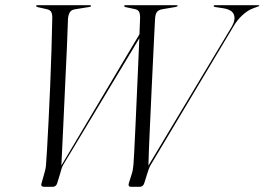

<svg xmlns="http://www.w3.org/2000/svg" viewBox="-20 -720 1020 740"><path d="M803.5 -697Q803.5 -700 808 -700H974.5Q979.5 -700 979.5 -697.5Q979.5 -696 961 -690L953.5 -687Q934.5 -680 914 -661.2Q893.5 -642.5 878.5 -616L558.5 -80.5Q554.5 -73.5 547 -49L536 -14Q531.5 0 518.5 0H485Q472 0 477 -15.5L489 -53.5Q491.5 -61.5 492.5 -70.5Q493.5 -79.5 494.5 -87.5Q495.5 -99.5 497.5 -138Q499.5 -176.5 502 -231.2Q504.5 -286 507.2 -347.5Q510 -409 512.5 -467.8Q515 -526.5 517 -572.5L225 -87Q220 -78.5 217.5 -70.8Q215 -63 212 -51.5L200 -12.5Q195.5 0 182.5 0H151Q135.5 0 140 -13.5L151.5 -54Q153.5 -61 155 -68Q156.5 -75 157 -80Q158.5 -96 161.2 -142.8Q164 -189.5 167.2 -254.2Q170.5 -319 173.5 -391Q176.5 -463 178.5 -531Q180.5 -599 181.5 -651Q181.5 -667 177.2 -674.2Q173 -681.5 161 -684.5L125.5 -692.5Q119 -694.5 119 -697Q119 -700 125 -700H325Q331 -700 331 -697Q331 -694.5 323.5 -693L270.5 -684.5Q255.5 -682.5 249.5 -673.2Q243.5 -664 242 -647Q241 -606.5 238 -540.2Q235 -474 231.2 -394.5Q227.5 -315 223.8 -233.8Q220 -152.5 216.5 -82L517.5 -588Q519 -633 520 -652.5Q520 -666.5 516 -674.5Q512 -682.5 499.5 -685L464.5 -692.5Q458.5 -694 458.5 -697Q458.5 -700 464 -700H660.5Q664.5 -700 664.5 -697.5Q664.5 -694.5 656 -693L606 -684.5Q591.5 -682 585 -674Q578.5 -666 577.5 -645.5Q576.5 -628 574.5 -586.2Q572.5 -544.5 569.8 -488.8Q567 -433 564.2 -371.8Q561.5 -310.5 558.8 -252.8Q556 -195 554.2 -149.8Q552.5 -104.5 552 -81.5L874 -618.5Q888.5 -644.5 881.5 -663.5Q874.5 -682.5 841.5 -688L809 -693Q803.5 -694 803.5 -697Z"/></svg>

Font: Fraunces 144pt S000 Light
Style: Italic
Weight: 300
Italic angle: -16°
Version: Version 1.000; ttfautohint (v1.8.3)